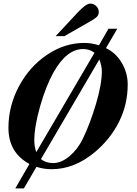

<svg xmlns="http://www.w3.org/2000/svg" viewBox="-20 -924 762 1069"><path d="M290 -723 412 -854Q459 -904 482 -904Q502 -904 516 -890Q530 -876 530 -857Q530 -843 521.5 -833Q513 -823 491 -810L339 -723ZM633 -764 570 -656Q625 -630 658 -574Q691 -518 691 -453Q691 -342 642.5 -245.5Q594 -149 508 -77Q394 18 268 18Q223 18 183 5L113 125H65L144 -11Q27 -74 27 -212Q27 -334 85.5 -443.5Q144 -553 242 -619Q340 -685 449 -685Q489 -685 531 -672L584 -764ZM182 -77 506 -630Q479 -651 443 -651Q351 -651 278 -521Q235 -444 203 -331Q171 -218 171 -141Q171 -108 182 -77ZM533 -593 208 -38Q236 -16 275 -16Q321 -16 366.5 -54Q412 -92 441 -151Q482 -236 514.5 -345.5Q547 -455 547 -527Q547 -557 533 -593Z"/></svg>

Font: STIX
Style: Bold Italic
Weight: 700
Italic angle: -16.33°
Designer: MicroPress Inc., with final additions and corrections provided by Coen Hoffman, Elsevier (retired)
Version: Version 1.1.1